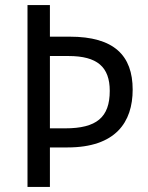

<svg xmlns="http://www.w3.org/2000/svg" viewBox="-20 -734 583 754"><path d="M501 -382C501 -516 428 -590 254 -590H176V-714H88V0H176V-155H245C434 -155 501 -254 501 -382ZM236 -230H176V-514H249C362 -514 411 -471 411 -377C411 -273 359 -230 236 -230Z"/></svg>

Font: Noto Sans Gujarati UI SemiCondensed
Style: Regular
Weight: 400
Width: 4
Designer: Jelle Bosma - Monotype Design Team, Universal Thirst
Foundry: Monotype Imaging Inc.
Version: Version 2.106